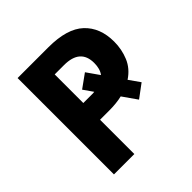

<svg xmlns="http://www.w3.org/2000/svg" viewBox="-189 -860 1006 1006"><g transform="rotate(-45 314.0 -357.0)"><path d="M583 -491Q583 -434 562 -383.5Q541 -333 491 -300L534 -239L460 -184L404 -264Q363 -254 306 -254H241V0H90V-714H318Q456 -714 519.5 -654.5Q583 -595 583 -491ZM301 -378Q306 -378 312 -378Q318 -378 323 -379L286 -432L361 -486L410 -416Q430 -442 430 -486Q430 -590 310 -590H241V-378Z"/></g></svg>

Font: RS Noto Sans
Style: Bold
Weight: 700
Designer: Monotype Design Team
Foundry: Monotype Imaging Inc.
Version: Version 3.10